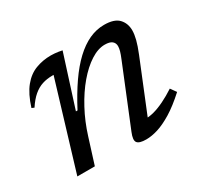

<svg xmlns="http://www.w3.org/2000/svg" viewBox="-109 -624 820 779"><g transform="rotate(-30 301.0 -234.5)"><path d="M43.5 -328.5 32 -333.5Q50 -390.5 75.8 -422Q101.5 -453.5 134.8 -466.2Q168 -479 206.5 -479Q215.5 -479 224 -478.2Q232.5 -477.5 241 -476.2Q249.5 -475 258.5 -473L181.5 -231.5H189Q221 -292.5 253 -338.8Q285 -385 318 -416Q351 -447 385.2 -462.8Q419.5 -478.5 455.5 -478.5Q503 -478.5 523.5 -456.8Q544 -435 544 -402Q544 -384 538 -360.2Q532 -336.5 518 -302L411 -39L406 -64Q426.5 -63 450.2 -69.2Q474 -75.5 501.2 -88.8Q528.5 -102 557.5 -121L576.5 -94.5Q532 -54 494.8 -31.2Q457.5 -8.5 427.5 0.8Q397.5 10 372.5 10Q340 10 330.8 -2Q321.5 -14 335 -46.5L447 -321.5Q455 -340.5 458.5 -353.2Q462 -366 462 -375.5Q462 -390 451.5 -398.8Q441 -407.5 417.5 -407.5Q386 -407.5 351 -385Q316 -362.5 282.5 -323Q249 -283.5 220.8 -231Q192.5 -178.5 174 -119L136.5 0H54.5L177 -405Q175.5 -405 174 -405Q172.5 -405 171 -405Q145.5 -405 123.8 -398Q102 -391 82.2 -374.2Q62.5 -357.5 43.5 -328.5Z"/></g></svg>

Font: Newsreader 12pt
Style: Italic
Weight: 400
Italic angle: -17°
Version: Version 1.003